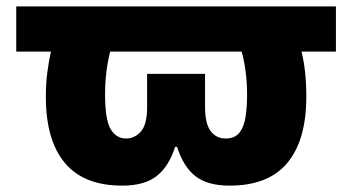

<svg xmlns="http://www.w3.org/2000/svg" viewBox="-20 -573 1106 603"><path d="M364 10Q243 10 183.5 -61.5Q124 -133 124 -269Q124 -310 128.5 -345Q133 -380 140 -411H31V-553H1035V-411H927Q942 -351 942 -269Q942 -133 882.5 -61.5Q823 10 701 10Q632 10 594 -19.5Q556 -49 536 -112H530Q511 -51 472.5 -20.5Q434 10 364 10ZM376 -138Q403 -138 422.5 -160Q442 -182 442 -237V-341H624V-237Q624 -185 641.5 -161.5Q659 -138 689 -138Q718 -138 732.5 -157Q747 -176 751.5 -207.5Q756 -239 756 -274Q756 -349 739 -411H326Q318 -380 314 -346Q310 -312 310 -277Q310 -197 327.5 -167.5Q345 -138 376 -138Z"/></svg>

Font: Noto Sans Black
Style: Regular
Weight: 900
Designer: Monotype Design Team
Foundry: Monotype Imaging Inc.
Version: Version 2.007